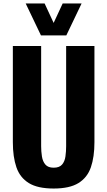

<svg xmlns="http://www.w3.org/2000/svg" viewBox="-20 -1075 618 1106"><path d="M289 11Q197 11 146 -20.5Q95 -52 74.5 -111.5Q54 -171 54 -256V-810H217V-233Q217 -203 221.5 -174Q226 -145 241.5 -127Q257 -109 289 -109Q322 -109 337.5 -127Q353 -145 357 -174Q361 -203 361 -233V-810H524V-256Q524 -171 503.5 -111.5Q483 -52 432 -20.5Q381 11 289 11ZM216 -871 128 -1055H237L289 -943L341 -1055H450L362 -871Z"/></svg>

Font: Oswald SemiBold
Style: Regular
Weight: 600
Designer: Vernon Adams
Foundry: Vernon Adams
Version: Version 4.103;gftools[0.9.33.dev8+g029e19f]